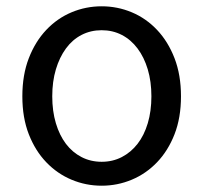

<svg xmlns="http://www.w3.org/2000/svg" viewBox="-20 -577 646 610"><path d="M303 13Q253 13 207.5 -6Q162 -25 127 -61.5Q92 -98 71.5 -150.5Q51 -203 51 -271Q51 -339 71.5 -392Q92 -445 127 -482Q162 -519 207.5 -538Q253 -557 303 -557Q353 -557 398.5 -538Q444 -519 479 -482Q514 -445 534.5 -392Q555 -339 555 -271Q555 -203 534.5 -150.5Q514 -98 479 -61.5Q444 -25 398.5 -6Q353 13 303 13ZM303 -63Q338 -63 367 -78Q396 -93 417 -120Q438 -147 449.5 -185.5Q461 -224 461 -271Q461 -318 449.5 -356.5Q438 -395 417 -423Q396 -451 367 -466Q338 -481 303 -481Q268 -481 239 -466Q210 -451 189.5 -423Q169 -395 157.5 -356.5Q146 -318 146 -271Q146 -224 157.5 -185.5Q169 -147 189.5 -120Q210 -93 239 -78Q268 -63 303 -63Z"/></svg>

Font: SpoqaHanSans-Regular
Style: Regular
Weight: 400
Designer: [Spoqa Han Sans] Dong-huui Kim \uAE40 \uB3D9 \uD718  Younghwa Kang \uAC15 \uC601 \uD654  [Noto Sans] Ryoko NISHIZUKA \u8
Foundry: Spoqa (http://www.spoqa-han-sans.com)
Version: Version 2.000